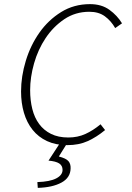

<svg xmlns="http://www.w3.org/2000/svg" viewBox="-20 -691 640 930"><path d="M306 12Q250 12 208 -7.5Q166 -27 138 -62Q110 -97 96 -144.5Q82 -192 82 -248Q82 -321 105 -396.5Q128 -472 171 -533Q214 -594 276 -632.5Q338 -671 416 -671Q472 -671 510 -643.5Q548 -616 571 -578L538 -555Q518 -590 488 -612Q458 -634 413 -634Q345 -634 291.5 -598Q238 -562 201 -506.5Q164 -451 145 -384Q126 -317 126 -254Q126 -205 136.5 -163Q147 -121 169.5 -90.5Q192 -60 227 -42.5Q262 -25 311 -25Q356 -25 393.5 -42Q431 -59 467 -89L489 -61Q448 -27 405 -7.5Q362 12 306 12ZM163 219 161 191Q222 189 252.5 173Q283 157 283 132Q283 111 266.5 100.5Q250 90 215 87L275 -5H310L265 67Q300 76 311.5 89.5Q323 103 322 125Q321 170 277.5 193.5Q234 217 163 219Z"/></svg>

Font: Source Code Pro Light
Style: Italic
Weight: 300
Italic angle: -11°
Monospace: yes
Designer: Paul D. Hunt, Teo Tuominen
Foundry: Adobe Systems Incorporated
Version: Version 1.050;PS 1.000;hotconv 16.6.51;makeotf.lib2.5.65220